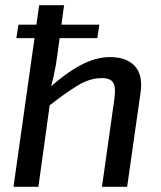

<svg xmlns="http://www.w3.org/2000/svg" viewBox="-20 -720 621 740"><path d="M363 -625 355 -573H43L51 -625ZM404 -500Q467 -500 499 -466Q531 -432 522 -365L470 0H373L421 -340Q427 -385 416 -402Q405 -419 372 -419Q326 -419 278.5 -390Q231 -361 165 -309L162 -374Q231 -437 290 -468.5Q349 -500 404 -500ZM227 -700 201 -508Q196 -467 186.5 -425.5Q177 -384 169 -360L176 -347L128 0H32L131 -700Z"/></svg>

Font: Exo 2 Medium
Style: Italic
Weight: 500
Italic angle: -8°
Designer: Natanael Gama
Foundry: Natanael Gama
Version: Version 2.010